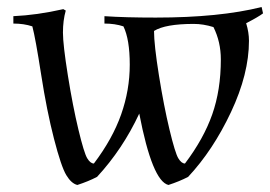

<svg xmlns="http://www.w3.org/2000/svg" viewBox="-20 -511 768 546"><path d="M688 -395Q688 -301 637 -192.5Q586 -84 515 -8Q490 5 459 15Q413 4 376 -188Q329 -87 256 -8Q231 5 200 15Q183 11 168.5 -13Q154 -37 133.5 -116.5Q113 -196 97 -299Q81 -402 72 -436Q48 -444 18 -444V-465Q85 -468 160 -485L167 -481Q159 -453 159 -418.5Q159 -384 173 -296.5Q187 -209 203 -142.5Q219 -76 228 -61Q237 -46 247 -46Q300 -116 324.5 -185.5Q349 -255 349 -327Q349 -399 331 -436Q307 -444 277 -444V-465Q336 -461 423 -461Q604 -461 724 -491L728 -473Q715 -463 680 -445Q688 -419 688 -395ZM531 -443Q450 -443 418 -423Q418 -384 432 -296.5Q446 -209 462 -142.5Q478 -76 487 -61Q496 -46 506 -46Q559 -116 583.5 -185.5Q608 -255 608 -342Q608 -392 587 -434Q558 -443 531 -443Z"/></svg>

Font: Almendra
Style: Regular
Weight: 400
Designer: Ana Sanfelippo
Foundry: Ana Sanfelippo
Version: Version 1.004